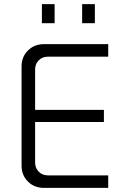

<svg xmlns="http://www.w3.org/2000/svg" viewBox="-20 -915 601 935"><path d="M194 0Q147 0 116 -31Q85 -62 85 -108V-592Q85 -638 116 -669Q147 -700 194 -700H507V-639H213Q186 -639 168.5 -621Q151 -603 151 -577V-123Q151 -97 168.5 -79Q186 -61 213 -61H507V0ZM120 -321V-380H486V-321ZM380 -802V-895H442V-802ZM184 -802V-895H246V-802Z"/></svg>

Font: SUSE Thin Light
Style: Regular
Weight: 300
Version: Version 1.000